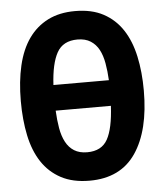

<svg xmlns="http://www.w3.org/2000/svg" viewBox="-52 -760 705 821"><g transform="rotate(-5 300.0 -350.0)"><path d="M36 -350Q36 -435 52 -503Q68 -571 101 -617.5Q134 -664 183.5 -689Q233 -714 300 -714Q372 -714 422 -687Q472 -660 503.5 -612Q535 -564 549.5 -497Q564 -430 564 -350Q564 -179 498.5 -82.5Q433 14 300 14Q228 14 177.5 -13Q127 -40 95.5 -88Q64 -136 50 -203Q36 -270 36 -350ZM300 -108Q362 -108 387.5 -154Q413 -200 418 -297H181Q183 -256 189 -221.5Q195 -187 208.5 -161.5Q222 -136 244.5 -122Q267 -108 300 -108ZM300 -592Q238 -592 212 -545.5Q186 -499 181 -407H419Q417 -446 411 -480Q405 -514 392 -538.5Q379 -563 356.5 -577.5Q334 -592 300 -592Z"/></g></svg>

Font: PT Mono
Style: Bold
Weight: 700
Monospace: yes
Designer: A.Korolkova, I.Chaeva
Foundry: ParaType Ltd
Version: Version 1.000 OFL